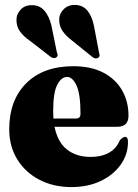

<svg xmlns="http://www.w3.org/2000/svg" viewBox="-20 -748 562 780"><path d="M502 -278Q502 -233 456.5 -233H201.5Q214.5 -169.5 252.8 -140Q291 -110.5 348.5 -110.5Q392 -110.5 422.5 -127.5Q453 -144.5 467 -178.5Q480.5 -192 488 -192Q500 -192 500 -171.5Q500 -121 470.5 -79.2Q441 -37.5 389.2 -12.8Q337.5 12 270 12Q197.5 12 140.5 -17.5Q83.5 -47 50.5 -100Q17.5 -153 17.5 -223Q17.5 -341 86.8 -410Q156 -479 278 -479Q350 -479 400 -452.8Q450 -426.5 476 -381Q502 -335.5 502 -278ZM196 -296.5Q196 -281 197 -266.5H288.5Q307 -266.5 307 -285.5Q307 -366 290.8 -400.8Q274.5 -435.5 252.5 -435.5Q229.5 -435.5 212.8 -404Q196 -372.5 196 -296.5ZM361.5 -644 382.5 -533.5Q384.5 -527.5 384.5 -522.5Q384.5 -517.5 379.5 -513.5Q370 -506.5 356.5 -515.5L273 -583Q247.5 -602 233.5 -623Q219.5 -644 220.5 -672Q221.5 -693 239.2 -711Q257 -729 288 -728Q318 -726 335.8 -704Q353.5 -682 361.5 -644ZM188.5 -646 211 -535.5Q213.5 -530 214 -524.8Q214.5 -519.5 209.5 -515.5Q200.5 -508 186.5 -516.5L102 -582Q75.5 -600 60.8 -620.8Q46 -641.5 47 -669.5Q47 -690.5 64.2 -709.2Q81.5 -728 112.5 -727Q142 -726 160.5 -704.5Q179 -683 188.5 -646Z"/></svg>

Font: Fraunces 72pt S000 Black
Style: Regular
Weight: 900
Version: Version 1.000; ttfautohint (v1.8.3)